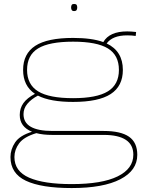

<svg xmlns="http://www.w3.org/2000/svg" viewBox="-20 -732 736 972"><path d="M343 220Q189 220 111 183Q33 146 33 63Q33 24 56.5 -11Q80 -46 142 -65Q80 -90 80 -150Q80 -184 98.5 -210Q117 -236 157 -257Q97 -297 97 -378Q97 -460 158.5 -500Q220 -540 350 -540Q445 -540 503 -519Q534 -573 624 -573Q642 -573 669 -570L667 -550Q647 -553 624 -553Q550 -553 520 -512Q602 -473 602 -378Q602 -296 540.5 -256Q479 -216 350 -216Q234 -216 172 -248Q138 -230 118.5 -206.5Q99 -183 99 -154Q99 -69 246 -69H505Q591 -69 633 -40Q675 -11 675 52Q675 131 589 175.5Q503 220 343 220ZM350 -235Q470 -235 526 -269.5Q582 -304 582 -378Q582 -453 526 -487Q470 -521 350 -521Q229 -521 173 -487Q117 -453 117 -378Q117 -304 173 -269.5Q229 -235 350 -235ZM53 63Q53 135 127.5 167.5Q202 200 343 200Q496 200 575.5 161Q655 122 655 51Q655 1 617 -24Q579 -49 506 -49H244Q198 -49 164 -58Q101 -39 77 -6.5Q53 26 53 63ZM355 -676Q346 -676 343 -681.5Q340 -687 340 -694Q340 -702 343 -707Q346 -712 355 -712Q365 -712 368 -707Q371 -702 371 -694Q371 -687 368 -681.5Q365 -676 355 -676Z"/></svg>

Font: Georama Extended Thin
Style: Regular
Weight: 100
Width: 7
Designer: Jean-Baptiste Levee
Foundry: Production Type
Version: Version 1.000